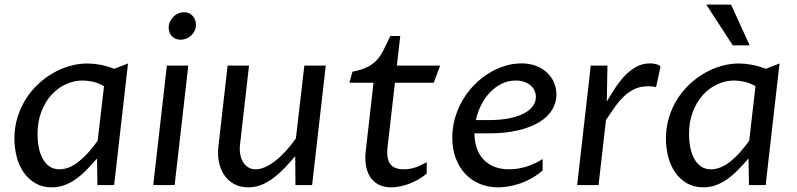

<svg xmlns="http://www.w3.org/2000/svg" viewBox="-20 -802 3452 832"><path d="M430.7 -428.7Q403.8 -443.8 379.4 -448.5Q355 -453.1 338.4 -453.1Q301.8 -453.1 266.4 -437.3Q231 -421.4 203.6 -391.6Q176.3 -361.8 159.4 -318.4Q142.6 -274.9 142.6 -220.2Q142.6 -191.9 147.7 -164.8Q152.8 -137.7 164.1 -116.2Q175.3 -94.7 193.4 -81.5Q211.4 -68.4 237.8 -68.4Q279.3 -68.4 321.3 -101.8Q363.3 -135.3 403.3 -192.4ZM358.4 -526.9Q383.3 -526.9 412.6 -521.7Q441.9 -516.6 475.1 -503.9L534.7 -526.9L474.6 0H402.3L400.4 -115.2Q375.5 -86.4 352.3 -63.2Q329.1 -40 305.7 -23.9Q282.2 -7.8 257.3 1Q232.4 9.8 204.6 9.8Q163.6 9.8 133.1 -8.1Q102.5 -25.9 82.3 -55.4Q62 -85 52.2 -123Q42.5 -161.1 42.5 -201.7Q42.5 -249.5 55.4 -292.2Q68.4 -335 90.8 -371.1Q113.3 -407.2 143.8 -436Q174.3 -464.8 209.5 -485.1Q244.6 -505.4 282.7 -516.1Q320.8 -526.9 358.4 -526.9Z M703.1 -517.6H795.9L736.8 0H644ZM762.7 -629.9Q739.7 -629.9 725.3 -644.8Q710.9 -659.7 710.9 -682.1Q710.9 -695.8 716.6 -708Q722.2 -720.2 731.4 -729.5Q740.7 -738.8 752.9 -743.9Q765.1 -749 778.3 -749Q789.1 -749 798.6 -744.9Q808.1 -740.7 814.7 -733.4Q821.3 -726.1 825.2 -716.1Q829.1 -706.1 829.1 -694.8Q829.1 -680.7 823.5 -668.7Q817.9 -656.7 808.6 -648.2Q799.3 -639.6 787.4 -634.8Q775.4 -629.9 762.7 -629.9Z M1020 -174.8Q1017.6 -154.3 1020.8 -135Q1023.9 -115.7 1032.7 -100.8Q1041.5 -85.9 1055.4 -77.1Q1069.3 -68.4 1088.4 -68.4Q1107.9 -68.4 1129.9 -78.4Q1151.9 -88.4 1174.3 -106Q1196.8 -123.5 1219.2 -148.2Q1241.7 -172.9 1262.2 -202.1L1298.8 -517.6H1391.6L1332.5 0H1260.3L1259.3 -125Q1235.8 -97.7 1212.4 -73.2Q1189 -48.8 1164.3 -30.3Q1139.6 -11.7 1112.8 -1Q1085.9 9.8 1055.7 9.8Q1020 9.8 993.9 -4.9Q967.8 -19.5 951.4 -43.9Q935.1 -68.4 928.7 -100.1Q922.4 -131.8 926.3 -166L966.3 -517.6H1059.1Z M1598.6 -443.4H1494.1L1507.3 -491.2Q1546.4 -499 1570.8 -511Q1595.2 -522.9 1612.1 -541Q1628.9 -559.1 1641.8 -584.7Q1654.8 -610.4 1671.4 -646H1714.4L1699.7 -517.6H1887.2L1859.4 -443.4H1691.4L1659.2 -163.1Q1653.8 -115.2 1670.7 -91.8Q1687.5 -68.4 1730.5 -68.4Q1754.9 -68.4 1778.1 -75.9Q1801.3 -83.5 1829.1 -99.1V-49.8Q1811.5 -35.2 1792 -23.9Q1772.5 -12.7 1752.4 -5.4Q1732.4 2 1712.6 5.9Q1692.9 9.8 1675.3 9.8Q1643.1 9.8 1620.4 -2.2Q1597.7 -14.2 1584 -35.4Q1570.3 -56.6 1565.7 -85.7Q1561 -114.7 1564.9 -148.4Z M2036.1 -224.1Q2036.1 -190.9 2045.4 -162.4Q2054.7 -133.8 2073.2 -113Q2091.8 -92.3 2119.9 -80.3Q2147.9 -68.4 2186.5 -68.4Q2222.2 -68.4 2258.8 -79.3Q2295.4 -90.3 2331.5 -112.8V-63.5Q2307.6 -42.5 2281.7 -28.3Q2255.9 -14.2 2230.5 -5.9Q2205.1 2.4 2181.4 6.1Q2157.7 9.8 2138.2 9.8Q2095.2 9.8 2058.8 -5.4Q2022.5 -20.5 1996.1 -48.6Q1969.7 -76.7 1954.8 -116.5Q1939.9 -156.2 1939.9 -206.1Q1939.9 -251 1952.1 -292.2Q1964.4 -333.5 1985.6 -369.4Q2006.8 -405.3 2035.4 -434.3Q2064 -463.4 2097.4 -484.1Q2130.9 -504.9 2167 -516.1Q2203.1 -527.3 2239.3 -527.3Q2275.9 -527.3 2304.2 -516.1Q2332.5 -504.9 2351.8 -486.1Q2371.1 -467.3 2381.1 -443.1Q2391.1 -418.9 2391.1 -392.6Q2391.1 -356.9 2372.6 -326.2Q2354 -295.4 2316.9 -272.7Q2279.8 -250 2224.9 -237.1Q2169.9 -224.1 2097.2 -224.1ZM2214.8 -453.1Q2182.6 -453.1 2154.3 -439.2Q2126 -425.3 2103.5 -401.9Q2081.1 -378.4 2065.2 -347.2Q2049.3 -315.9 2042 -281.7H2099.6Q2150.9 -281.7 2188.7 -289.8Q2226.6 -297.9 2252 -311.5Q2277.3 -325.2 2289.8 -343.3Q2302.2 -361.3 2302.2 -381.8Q2302.2 -395.5 2296.6 -408.4Q2291 -421.4 2279.8 -431.2Q2268.6 -440.9 2252.2 -447Q2235.8 -453.1 2214.8 -453.1Z M2540 -517.6H2612.3L2609.4 -362.3Q2624.5 -387.2 2642.8 -416Q2661.1 -444.8 2683.8 -469.7Q2706.5 -494.6 2734.4 -511Q2762.2 -527.3 2796.4 -527.3Q2810.1 -527.3 2822.5 -524.2Q2835 -521 2842.3 -513.7L2822.8 -424.3Q2814 -426.8 2805.4 -427.5Q2796.9 -428.2 2788.6 -428.2Q2755.4 -428.2 2730.2 -416.5Q2705.1 -404.8 2684.1 -384.8Q2663.1 -364.7 2644.5 -338.4Q2626 -312 2606 -282.2L2573.7 0H2481Z M3253.9 -428.7Q3227.1 -443.8 3202.6 -448.5Q3178.2 -453.1 3161.6 -453.1Q3125 -453.1 3089.6 -437.3Q3054.2 -421.4 3026.9 -391.6Q2999.5 -361.8 2982.7 -318.4Q2965.8 -274.9 2965.8 -220.2Q2965.8 -191.9 2970.9 -164.8Q2976.1 -137.7 2987.3 -116.2Q2998.5 -94.7 3016.6 -81.5Q3034.7 -68.4 3061 -68.4Q3102.5 -68.4 3144.5 -101.8Q3186.5 -135.3 3226.6 -192.4ZM3181.6 -526.9Q3206.5 -526.9 3235.8 -521.7Q3265.1 -516.6 3298.3 -503.9L3357.9 -526.9L3297.9 0H3225.6L3223.6 -115.2Q3198.7 -86.4 3175.5 -63.2Q3152.3 -40 3128.9 -23.9Q3105.5 -7.8 3080.6 1Q3055.7 9.8 3027.8 9.8Q2986.8 9.8 2956.3 -8.1Q2925.8 -25.9 2905.5 -55.4Q2885.3 -85 2875.5 -123Q2865.7 -161.1 2865.7 -201.7Q2865.7 -249.5 2878.7 -292.2Q2891.6 -335 2914.1 -371.1Q2936.5 -407.2 2967 -436Q2997.6 -464.8 3032.7 -485.1Q3067.9 -505.4 3106 -516.1Q3144 -526.9 3181.6 -526.9ZM3155.3 -605.5 3040.5 -782.2H3147.9L3228.5 -605.5Z"/></svg>

Font: Proza Libre
Style: Italic
Weight: 400
Designer: Jasper de Waard
Foundry: Jasper de Waard
Version: Version 1.000; ttfautohint (v1.4.1.8-43bc)